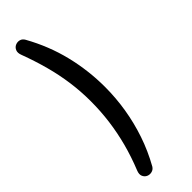

<svg xmlns="http://www.w3.org/2000/svg" viewBox="-298 -725 923 923"><g transform="rotate(-45 163.0 -263.5)"><path d="M115 168Q107 181 93 184.5Q79 188 66.5 182.5Q54 177 48 163.5Q42 150 50 130Q77 63 94 -1.5Q111 -66 119.5 -131Q128 -196 128 -263Q128 -330 119 -395Q110 -460 92.5 -524.5Q75 -589 50 -656Q42 -676 48 -690Q54 -704 67 -709.5Q80 -715 93.5 -711.5Q107 -708 115 -694Q172 -592 198.5 -483.5Q225 -375 225 -263Q225 -189 213 -115.5Q201 -42 177 29Q153 100 115 168Z"/></g></svg>

Font: Nunito Medium
Style: Regular
Weight: 500
Designer: Vernon Adams
Foundry: Vernon Adams
Version: Version 3.601